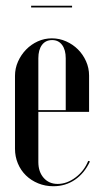

<svg xmlns="http://www.w3.org/2000/svg" viewBox="-20 -637 354 666"><path d="M32 -374Q32 -400 42.5 -423.5Q53 -447 70.5 -465Q88 -483 111 -493.5Q134 -504 160 -504Q186 -504 209.5 -493.5Q233 -483 250.5 -465.5Q268 -448 278.5 -424.5Q289 -401 289 -375V-249H113V-75Q113 -41 131.5 -20Q150 1 180 1Q212 1 242 -21.5Q272 -44 286 -79L292 -77Q273 -36 240 -13.5Q207 9 165 9Q137 9 112.5 -1Q88 -11 70 -28.5Q52 -46 42 -70Q32 -94 32 -121ZM208 -255V-435Q208 -464 195.5 -481Q183 -498 161 -498Q138 -498 125.5 -481Q113 -464 113 -435V-255ZM230 -611H88V-617H230Z"/></svg>

Font: Moniqa SemBd Narrow Display
Style: Regular
Weight: 600
Width: 4
Designer: Rajesh Rajput
Foundry: Rajesh Rajput
Version: Version 1.000